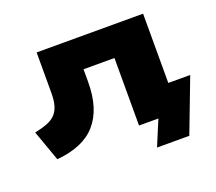

<svg xmlns="http://www.w3.org/2000/svg" viewBox="-108 -645 1038 922"><g transform="rotate(-20 411.0 -184.5)"><path d="M547 129 601 0H517V-144H816L712 129ZM78 18 22 -139Q61 -147 87.5 -157.5Q114 -168 130 -185.5Q146 -203 153 -228.5Q160 -254 160 -289V-498H704V0H502V-345H344V-282Q344 -211 327.5 -158Q311 -105 278 -67.5Q245 -30 195 -9Q145 12 78 18Z"/></g></svg>

Font: Nunito Sans 10pt Expanded Black
Style: Regular
Weight: 900
Width: 7
Designer: Vernon Adams
Foundry: Vernon Adams
Version: Version 3.101;gftools[0.9.27]